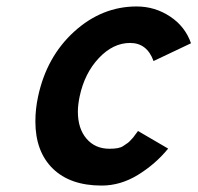

<svg xmlns="http://www.w3.org/2000/svg" viewBox="-20 -557 608 591"><path d="M452.6 -369.1Q432.6 -424.8 380.4 -424.8Q328.1 -424.8 284.2 -378.2Q240.2 -331.5 225.1 -259.8Q219.7 -233.9 219.7 -213.4Q219.7 -161.1 246.3 -130.1Q272.9 -99.1 316.9 -99.1Q346.7 -99.1 358.2 -106.9Q369.6 -114.7 372.8 -116.7Q376 -118.7 382.3 -125.5Q388.7 -132.3 390.1 -134Q391.6 -135.7 397.7 -144.3Q403.8 -152.8 404.8 -153.8L497.6 -99.6Q458.5 -51.8 404.8 -18.8Q351.1 14.2 293 14.2Q195.8 14.2 142.3 -38.3Q88.9 -90.8 88.9 -183.1Q88.9 -221.7 97.2 -259.8Q123.5 -382.8 208.7 -460Q293.9 -537.1 400.4 -537.1Q457 -537.1 503.7 -506.1Q550.3 -475.1 567.9 -423.8Z"/></svg>

Font: Tuffy
Style: BoldItalic
Weight: 700
Italic angle: -12°
Designer: Thatcher Ulrich, Karoly Barta, Michael Everson
Version: Version 001.271